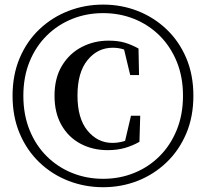

<svg xmlns="http://www.w3.org/2000/svg" viewBox="-20 -779 877 818"><path d="M419.4 18.6Q341.7 18.6 271.9 -8.4Q202 -35.5 148.3 -86.7Q94.6 -137.9 64.1 -209.7Q33.5 -281.6 33.5 -371Q33.5 -460.5 64.1 -532.2Q94.6 -603.9 148.3 -654.7Q202 -705.5 271.9 -732.5Q341.7 -759.4 419.4 -759.4Q497.1 -759.4 566.2 -732.5Q635.3 -705.5 689 -654.7Q742.7 -603.9 773.3 -532.2Q803.9 -460.5 803.9 -371Q803.9 -281.6 773.3 -209.7Q742.7 -137.9 689 -86.7Q635.3 -35.5 566.2 -8.4Q497.1 18.6 419.4 18.6ZM419.4 -17.2Q489.9 -17.2 551.4 -42.1Q612.9 -66.9 659.7 -113.5Q706.4 -160.1 733 -225.3Q759.6 -290.6 759.6 -371Q759.6 -451.8 732.9 -516.7Q706.1 -581.7 659.4 -627.8Q612.7 -673.9 551.2 -698.5Q489.7 -723.1 419.4 -723.1Q349.1 -723.1 287.8 -698.5Q226.4 -673.9 179.7 -627.9Q132.9 -581.9 106.2 -516.9Q79.5 -451.8 79.5 -371Q79.5 -290 106.2 -224.4Q132.9 -158.8 179.7 -112.7Q226.4 -66.6 287.8 -41.9Q349.1 -17.2 419.4 -17.2ZM438.6 -139.3Q374.9 -139.3 323.4 -166.5Q271.8 -193.8 242.1 -245.8Q212.3 -297.7 212.3 -371Q212.3 -446.3 243.8 -498.7Q275.3 -551 327.7 -578.4Q380.1 -605.8 442.2 -605.8Q482.4 -605.8 511.6 -597.2Q540.8 -588.6 570.1 -572.3L572.4 -459.3H534.7L504.4 -585.8L550.5 -544Q527.7 -561.5 506.6 -568.6Q485.5 -575.6 459.9 -575.6Q396 -575.6 353 -523.1Q310.1 -470.6 310.1 -372Q310.1 -274.2 353 -222.2Q396 -170.2 458.7 -170.2Q482.5 -170.2 507 -177Q531.4 -183.7 554.2 -201.3L509.1 -162.7L538 -285.8H577.4L574.1 -174.9Q545.5 -158.4 512.5 -148.8Q479.4 -139.3 438.6 -139.3Z"/></svg>

Font: Noto Serif HK ExtraLight
Style: Regular
Weight: 200
Designer: Ryoko NISHIZUKA 西塚涼子 (kana & ideographs); Frank Grießhammer (Latin, Greek & Cyrillic); Wenlong ZHANG 张文龙 (bopomofo); San
Foundry: Adobe
Version: Version 2.002-H1;hotconv 1.1.0;makeotfexe 2.6.0